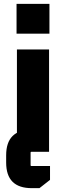

<svg xmlns="http://www.w3.org/2000/svg" viewBox="-20 -789 343 998"><path d="M66 -614V-769H237V-614ZM68 0V-532H235V0ZM12 18Q12 -115 145 -115H163V0H143Q139 0 139 4V70Q139 74 143 74H240V146L185 189H145Q12 189 12 56Z"/></svg>

Font: Oxanium ExtraBold
Style: Regular
Weight: 800
Designer: Severin Meyer
Version: Version 2.000